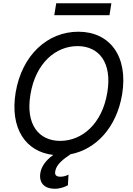

<svg xmlns="http://www.w3.org/2000/svg" viewBox="-20 -929 803 1161"><path d="M718.4 -357.6C756.7 -591.3 642 -737.2 453.8 -737.2C268.5 -737.2 112.9 -597.3 74.6 -369.7C38.7 -152 135.7 -10.7 302.2 7.8C253.6 42.3 229.4 81 223.7 118.6C214.8 179.7 251.8 212.4 310.4 212.4C344.8 212.4 373.2 201 390.6 191.1L394.2 127.1C382.8 132.8 366.1 139.6 345.2 139.6C317.5 139.6 310 126.8 314.3 105.5C321 65.3 362.2 33 407 3.6C560.7 -25.9 684.7 -158 718.4 -357.6ZM164.1 -357.6C195 -546.5 315.7 -650.2 449.2 -650.2C576.7 -650.2 659.4 -552.6 628.9 -369.7C598 -180.8 476.9 -77.1 343.8 -77.1C216.3 -77.1 133.2 -174.4 164.1 -357.6ZM308.2 -837H642L653.4 -909.1H320Z"/></svg>

Font: Margiela Sans Text
Style: Italic
Weight: 400
Italic angle: -9.39999°
Designer: Stefan Endress, Andreas Faust
Version: Version 1.100;FEAKit 1.0